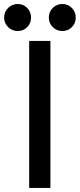

<svg xmlns="http://www.w3.org/2000/svg" viewBox="-29 -920 391 940"><path d="M113.8 0V-719.7H217.8V0ZM276.4 -768.1Q248.5 -768.1 229.2 -787.4Q210 -806.6 210 -834Q210 -861.8 229.2 -881.1Q248.5 -900.4 276.4 -900.4Q303.7 -900.4 322.8 -881.1Q341.8 -861.8 341.8 -834Q341.8 -806.2 322.8 -787.1Q303.7 -768.1 276.4 -768.1ZM58.1 -768.1Q30.3 -768.1 10.7 -787.4Q-8.8 -806.6 -8.8 -834Q-8.8 -861.8 10.7 -881.1Q30.3 -900.4 58.1 -900.4Q85.4 -900.4 104.2 -881.1Q123 -861.8 123 -834Q123 -806.2 104.2 -787.1Q85.4 -768.1 58.1 -768.1Z"/></svg>

Font: Reddit Sans Medium
Style: Regular
Weight: 500
Designer: Stephen Hutchings
Foundry: Reddit
Version: Version 1.014